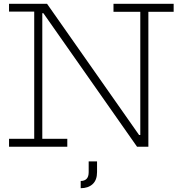

<svg xmlns="http://www.w3.org/2000/svg" viewBox="-20 -772 950 1010"><path d="M701 0 173.5 -752H227.5L755 0ZM27.5 -711V-752H227L226 -702.5H202.5V-42H334V0H27.5V-42H160V-711ZM577 -710V-752H893.5V-710H760.5V0H703L687 -62H718V-710ZM446.5 77H490.5V133.5Q490.5 175.5 467 196.8Q443.5 218 404.5 218V180Q424.5 180 435.5 168.8Q446.5 157.5 446.5 133.5Z"/></svg>

Font: Hepta Slab Light
Style: Regular
Weight: 300
Designer: Michael LaGattuta
Foundry: Michael LaGattuta
Version: Version 1.102